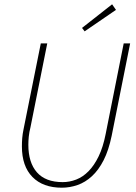

<svg xmlns="http://www.w3.org/2000/svg" viewBox="-20 -862 634 894"><path d="M374 -716 362 -732 502 -842 520 -816ZM90 -262 170 -660H200L122 -270Q116 -246 114 -226Q112 -206 112 -188Q112 -105 152 -59.5Q192 -14 272 -14Q304 -14 335 -26Q366 -38 392.5 -65Q419 -92 439.5 -134.5Q460 -177 472 -238L556 -660H586L500 -230Q486 -162 462.5 -116Q439 -70 408 -41.5Q377 -13 341 -0.5Q305 12 268 12Q180 12 131 -38Q82 -88 82 -180Q82 -200 83.5 -219Q85 -238 90 -262Z"/></svg>

Font: TypoPRO Source Sans Pro
Style: Italic
Weight: 200
Italic angle: -11°
Designer: Paul D. Hunt
Foundry: Adobe Systems Incorporated
Version: Version 1.075;PS 2.000;hotconv 1.0.86;makeotf.lib2.5.63406